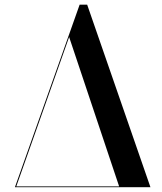

<svg xmlns="http://www.w3.org/2000/svg" viewBox="-20 -784 680 804"><path d="M42.5 0 313.5 -764.5H345L610 0H480L269.5 -629L47 0ZM45 0V-3.5H571V0Z"/></svg>

Font: Bodoni Moda 48pt Medium
Style: Regular
Weight: 500
Designer: Owen Earl
Foundry: indestructible type
Version: Version 2.005